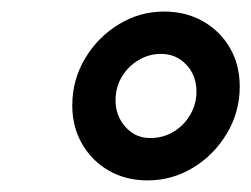

<svg xmlns="http://www.w3.org/2000/svg" viewBox="-20 -729 433 331"><path d="M234.4 -418Q196.7 -418 167.5 -434.9Q138.3 -451.7 121.4 -481.1Q104.6 -510.4 104.6 -547.4Q104.6 -590.9 126.4 -627.8Q148.3 -664.7 184.5 -686.9Q220.7 -709.1 262.7 -709.1Q300.4 -709.1 330 -692.3Q359.6 -675.4 376.4 -646.4Q393.3 -617.4 393.3 -579.7Q393.3 -536.3 371.4 -499.4Q349.6 -462.4 313.3 -440.2Q277.1 -418 234.4 -418ZM238.8 -491Q261.1 -491 279.1 -501.8Q297.1 -512.6 307.9 -531.1Q318.7 -549.6 318.7 -571.1Q318.7 -598.8 301.2 -617.5Q283.7 -636.1 257.6 -636.1Q236.7 -636.1 218.7 -625.3Q200.7 -614.5 189.9 -596.4Q179.2 -578.3 179.2 -556Q179.2 -529.3 196.3 -510.2Q213.4 -491 238.8 -491Z"/></svg>

Font: Red Hat Display
Style: Italic
Weight: 300
Italic angle: -12°
Designer: Pentagram, MCKL
Foundry: Pentagram, MCKL
Version: Version 1.023